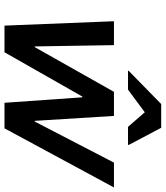

<svg xmlns="http://www.w3.org/2000/svg" viewBox="40 -796 756 877"><g transform="rotate(90 418.5 -358.0)"><path d="M97.5 0 77.5 -500H186.7L192.5 -138.3H195.8L400 -500H510L532.5 -138.3H535.8L723.3 -500H836.7L566.7 0H450L425 -355.8H421.7L219.2 0ZM303.3 -564.2 304.2 -567.5 455.8 -715.8H564.2L642.5 -567.5L641.7 -564.2H560L493.3 -640.8L390 -564.2Z"/></g></svg>

Font: Funnel Sans Medium
Style: Italic
Weight: 500
Italic angle: -14.036°
Version: Version 1.000; Beta; Release 5; Build 24; ttfautohint (v1.8.